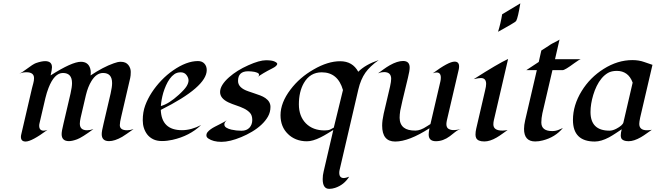

<svg xmlns="http://www.w3.org/2000/svg" viewBox="-20 -849 3979 1165"><path d="M287.1 -391.6Q417 -474.1 470.7 -474.1Q515.1 -474.1 527.3 -433.6Q530.8 -420.9 530.8 -409.7Q530.8 -398.4 529.3 -391.1Q606 -442.4 669.9 -464.8Q694.8 -474.1 711.9 -474.1Q729 -474.1 740.2 -469Q751.5 -463.9 758.8 -454.6Q773.4 -436 773.4 -412.8Q773.4 -389.6 770 -375.5L715.8 -142.1Q707 -106.9 707 -89.8Q707 -58.6 751.5 -58.6Q769.5 -58.6 790.5 -65.9Q740.7 -30.3 721.2 -18.6Q675.8 7.3 641.6 7.3Q597.2 7.3 597.2 -35.2Q597.2 -53.7 608.4 -98.6L651.4 -282.7Q660.2 -321.8 660.2 -344.7Q660.2 -406.2 605.5 -406.2Q564.9 -406.2 535.2 -357.9Q513.7 -323.2 501.5 -272.9L469.2 -134.3Q464.4 -112.3 464.4 -98.6Q464.4 -58.6 508.3 -58.6Q526.9 -58.6 546.9 -65.9Q477.5 -14.6 447.8 -3.7Q418 7.3 398.4 7.3Q354 7.3 354 -35.2Q354 -53.7 365.2 -98.6L408.2 -282.7Q417 -321.8 417 -344.7Q417 -406.2 361.8 -406.2Q309.6 -406.2 274.4 -315.4Q263.7 -288.1 255.4 -253.9L220.2 -103Q217.8 -94.2 217.8 -86.4Q217.8 -56.2 245.1 -56.2Q255.9 -56.2 268.1 -61Q172.4 9.8 135.7 9.8Q106.9 9.8 106.9 -18.6Q106.9 -25.4 108.9 -33.2L174.3 -314.5Q177.7 -329.1 182.1 -344.2Q186.5 -359.4 186.5 -375Q186.5 -410.6 140.1 -410.6Q119.1 -410.6 96.7 -402.8Q113.3 -408.2 136.7 -426.8Q181.2 -460.4 198.2 -466.3Q231.9 -478 253.9 -478Q295.4 -478 295.4 -440.9Q295.4 -426.3 287.1 -391.6Z M1234.4 -423.8Q1234.4 -321.3 955.6 -182.1Q960.4 -59.1 1084 -59.1Q1140.1 -59.1 1200.2 -90.3Q1130.9 -23.9 1026.4 -0.5Q993.7 6.8 962.6 6.8Q931.6 6.8 909.4 -4.2Q887.2 -15.1 873 -33.7Q846.2 -69.8 846.2 -119.4Q846.2 -168.9 861.1 -209.2Q876 -249.5 901.1 -288.1Q926.3 -326.7 959.5 -361.3Q992.7 -396 1030.3 -421.9Q1111.8 -478.5 1181.2 -478.5Q1206.1 -478.5 1220.2 -463.1Q1234.4 -447.8 1234.4 -423.8ZM970.7 -286.1Q958.5 -242.7 956.1 -205.6Q1003.9 -218.3 1064.9 -273.9Q1100.6 -306.6 1112.3 -325.9Q1124 -345.2 1124 -361.1Q1124 -377 1111.6 -393.6Q1099.1 -410.2 1076.7 -410.2Q1054.2 -410.2 1038.3 -399.2Q1022.5 -388.2 1009.8 -370.6Q997.1 -353 987.3 -330.8Q977.5 -308.6 970.7 -286.1Z M1356 -119.6Q1341.3 -106.4 1341.3 -94Q1341.3 -81.5 1354 -74Q1366.7 -66.4 1383.8 -62.5Q1413.6 -55.7 1445.1 -55.7Q1476.6 -55.7 1493.7 -74.2Q1510.7 -92.8 1510.7 -121.1Q1510.7 -149.4 1496.3 -164.8Q1481.9 -180.2 1460.2 -190.7Q1438.5 -201.2 1413.1 -209.5Q1387.7 -217.8 1365.7 -228Q1315.4 -252 1315.4 -290.5Q1315.4 -332 1370.1 -380.4Q1417.5 -422.4 1486.8 -453.1Q1554.2 -483.4 1594.2 -483.4Q1629.9 -483.4 1646 -475.8Q1662.1 -468.3 1662.1 -461.9Q1662.1 -448.7 1631.3 -433.6Q1573.2 -404.3 1539.1 -378.9Q1551.8 -386.7 1551.8 -394.8Q1551.8 -402.8 1543.2 -406.7Q1534.7 -410.6 1523.4 -413.1Q1504.9 -416.5 1485.4 -416.5Q1424.3 -416.5 1424.3 -357.9Q1424.3 -315.9 1486.8 -294.9Q1504.4 -288.6 1522.7 -282.7Q1541 -276.9 1558.8 -270Q1576.7 -263.2 1590.3 -253.9Q1621.1 -232.4 1621.1 -200.4Q1621.1 -168.5 1606 -141.8Q1590.8 -115.2 1565.9 -92Q1541 -68.8 1509 -49.8Q1477.1 -30.8 1443.8 -17.1Q1374.5 11.7 1323.7 11.7Q1273.4 11.7 1243.7 -8.8Q1232.4 -16.6 1232.4 -27.6Q1232.4 -38.6 1239.7 -47.6Q1247.1 -56.6 1258.3 -64.7Q1269.5 -72.8 1283.7 -80.1Q1297.9 -87.4 1311.5 -94.2Q1348.6 -112.8 1356 -119.6Z M2153.8 -413.6Q2197.8 -457.5 2277.8 -484.4Q2224.1 -446.3 2197.3 -408.2Q2168.5 -367.2 2154.3 -306.2L2040.5 182.6Q2038.6 190.4 2038.6 199.7Q2038.6 231.4 2066.9 231.4Q2077.1 231.4 2098.6 223.1Q2067.9 272.9 2013.2 291Q1995.6 296.9 1977.5 296.9Q1938 296.9 1938 237.8Q1938 214.4 1943.8 191.4L2002.4 -60.5Q1984.9 -49.8 1965.3 -37.8Q1945.8 -25.9 1925.3 -15.6Q1877.4 8.3 1842 8.3Q1806.6 8.3 1777.3 -3.4Q1748 -15.1 1727.1 -36.1Q1682.1 -79.6 1682.1 -149.9Q1682.1 -226.1 1742.7 -305.7Q1798.3 -379.4 1883.3 -427.7Q1969.2 -477.5 2044.2 -477.5Q2119.1 -477.5 2153.8 -413.6ZM2061 -302.7Q2030.3 -410.2 1932.1 -410.2Q1861.3 -410.2 1823.7 -345.2Q1793.5 -292.5 1793.5 -215.8Q1793.5 -144 1835.9 -100.6Q1878.4 -57.6 1950.2 -57.6Q1973.1 -57.6 1985.4 -64Q1997.6 -70.3 2005.4 -74.7Z M2738.3 -475.1Q2765.6 -475.1 2765.6 -445.8Q2765.6 -437 2763.7 -428.2L2691.4 -118.2Q2690.4 -112.8 2689.5 -107.4Q2688.5 -102.1 2688.5 -96.7Q2688.5 -74.7 2701.9 -67.1Q2715.3 -59.6 2731 -59.6Q2753.9 -59.6 2778.3 -67.4Q2757.3 -60.5 2741.7 -47.9Q2726.1 -35.2 2709.5 -22.5Q2668.9 7.8 2625 7.8Q2581.1 7.8 2581.1 -32.7Q2581.1 -46.4 2585.9 -70.8Q2460.9 9.8 2377.9 9.8Q2298.8 9.8 2298.8 -86.9Q2298.8 -117.2 2308.1 -159.2L2346.7 -323.7Q2353.5 -355 2353.5 -370.6Q2353.5 -411.6 2310.5 -411.6Q2293 -411.6 2273.9 -404.3Q2289.6 -415.5 2307.6 -428.7Q2325.7 -441.9 2345.2 -453.1Q2391.1 -479 2425.8 -479Q2465.8 -479 2465.8 -439Q2465.8 -419.9 2455.1 -376.5Q2412.1 -200.7 2408.4 -176.8Q2404.8 -152.8 2404.8 -133.8Q2404.8 -114.7 2411.6 -99.1Q2418.5 -83.5 2431.2 -74.2Q2453.6 -56.6 2500.5 -56.6Q2531.7 -56.6 2570.8 -83Q2581.1 -89.8 2591.8 -96.2L2651.9 -354Q2654.8 -365.7 2654.8 -377.9Q2654.8 -409.2 2629.4 -409.2Q2618.2 -409.2 2606 -404.3Q2701.7 -475.1 2738.3 -475.1Z M3137.2 -828.6Q3123 -742.2 3112.3 -722.7Q3109.4 -716.8 3078.9 -699.5Q3048.3 -682.1 3036.6 -675.3Q3010.7 -660.6 3002 -656.2Q3018.1 -707.5 3026.9 -762.2ZM2929.7 -339.8Q2929.7 -375.5 2897.9 -375.5Q2883.3 -375.5 2854.5 -368.7Q3001.5 -462.9 3063 -491.2L2982.9 -146.5Q2980 -133.8 2976.8 -120.6Q2973.6 -107.4 2973.6 -94.2Q2973.6 -56.6 3028.3 -56.6Q3042 -56.6 3060.1 -60.1Q3044.4 -49.3 3027.8 -37.1Q3011.2 -24.9 2993.7 -14.6Q2952.6 9.3 2918.9 9.3Q2878.9 9.3 2869.1 -12.2Q2865.2 -21 2865.2 -32.2Q2865.2 -49.8 2869.6 -68.4L2923.3 -299.8Q2929.7 -325.2 2929.7 -339.8Z M3227.5 9.3Q3159.7 9.3 3159.7 -66.9Q3159.7 -89.4 3166.5 -119.1L3237.3 -423.3H3173.3Q3192.4 -436 3211.2 -448.2Q3230 -460.4 3249 -473.1L3264.6 -542.5Q3294.9 -561 3309.1 -571Q3323.2 -581.1 3331.8 -585.4Q3340.3 -589.8 3349.1 -594.2Q3371.6 -605.5 3375 -608.9L3347.7 -489.7H3503.9Q3495.6 -488.3 3464.8 -465.8Q3407.7 -423.3 3393.6 -423.3H3332L3271 -161.6Q3264.6 -131.3 3264.6 -106Q3264.6 -53.7 3330.6 -53.7Q3352.1 -53.7 3370.4 -61.5Q3388.7 -69.3 3395.5 -72.3Q3348.6 -16.1 3273.9 2.9Q3250 9.3 3227.5 9.3Z M3588.9 9.8Q3456.5 9.8 3456.5 -121.1Q3456.5 -210.4 3509.3 -296.4Q3560.1 -378.9 3642.6 -430.7Q3727.5 -484.4 3817.4 -484.4Q3856.9 -484.4 3889.9 -472.4Q3922.9 -460.4 3939 -455.6L3864.3 -135.3Q3858.9 -109.9 3858.9 -97.2Q3858.9 -58.6 3905.8 -58.6Q3920.9 -58.6 3935.1 -61.5Q3919.9 -51.3 3903.3 -39.1Q3886.7 -26.9 3869.1 -16.6Q3826.7 7.8 3794.4 7.8Q3759.3 7.8 3750 -9.8Q3746.6 -17.1 3746.6 -27.3Q3746.6 -43.5 3752.4 -64.5Q3734.4 -52.7 3715.1 -39.8Q3695.8 -26.9 3675.3 -15.6Q3627.4 9.8 3588.9 9.8ZM3563 -169.4Q3563 -56.2 3678.2 -56.2Q3696.8 -56.2 3718.8 -67.4Q3757.8 -87.9 3762.7 -106L3818.8 -347.7Q3805.2 -384.3 3780.8 -401.6Q3756.3 -418.9 3723.4 -418.9Q3690.4 -418.9 3668.9 -406.5Q3647.5 -394 3630.4 -373.5Q3613.3 -353 3600.6 -326.9Q3587.9 -300.8 3579.6 -272.9Q3563 -217.3 3563 -169.4Z"/></svg>

Font: Fondamento
Style: Italic
Weight: 400
Italic angle: -12°
Version: Version 1.000